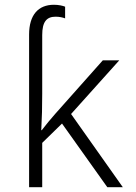

<svg xmlns="http://www.w3.org/2000/svg" viewBox="-20 -785 570 805"><path d="M102 -640V0H157V-186L240 -267L430 0H495L278 -307L480 -532H411L211 -307C191 -284 174 -264 155 -239H153C156 -292 157 -339 157 -391V-638C157 -693 175 -715 213 -715C229 -715 242 -712 253 -708V-757C243 -761 226 -765 206 -765C141 -765 102 -723 102 -640Z"/></svg>

Font: Noto Sans Mono Condensed Light
Style: Regular
Weight: 300
Width: 3
Designer: Monotype Design Team
Foundry: Monotype Imaging Inc.
Version: Version 2.014